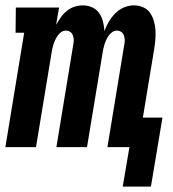

<svg xmlns="http://www.w3.org/2000/svg" viewBox="-23 -548 643 715"><path d="M434 147 459 0H377L440 -383Q442 -392 441.5 -400.5Q441 -409 438 -417Q435 -425 428 -429.5Q421 -434 412 -434Q403 -434 395 -428.5Q387 -423 381.5 -415Q376 -407 372 -398Q368 -389 365.5 -380.5Q363 -372 361 -363Q359 -354 358 -345L301 0H187L250 -383Q252 -392 251.5 -400.5Q251 -409 248 -417Q245 -425 238 -429.5Q231 -434 222 -434Q213 -434 205 -428.5Q197 -423 191.5 -415Q186 -407 182 -398Q178 -389 175.5 -380.5Q173 -372 171 -363Q169 -354 168 -345L111 0H-3L67 -426H35L36 -520H197L186 -456Q194 -470 203.5 -483.5Q213 -497 226 -507.5Q239 -518 254.5 -523Q270 -528 286 -528Q304 -528 320.5 -520.5Q337 -513 346.5 -499Q356 -485 360.5 -467.5Q365 -450 366 -432Q372 -450 382.5 -467.5Q393 -485 407 -499Q421 -513 439 -520.5Q457 -528 476 -528Q494 -528 510 -521Q526 -514 535.5 -500.5Q545 -487 550 -470Q555 -453 556 -435.5Q557 -418 555.5 -400Q554 -382 551 -364L509 -110H582L539 147Z"/></svg>

Font: Iosevka HT Extrabold Extended
Style: Italic
Weight: 800
Width: 7
Italic angle: -9°
Monospace: yes
Designer: Belleve Invis
Foundry: Belleve Invis
Version: Version 32.3.0; ttfautohint (v1.8.4)